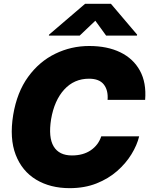

<svg xmlns="http://www.w3.org/2000/svg" viewBox="-20 -979 785 1009"><path d="M346.2 9.8Q244.1 9.8 169.9 -34.9Q95.7 -79.6 62.5 -165.5Q29.3 -251.5 49.3 -375Q69.3 -494.6 127.9 -575.2Q186.5 -655.8 270.3 -696.5Q354 -737.3 448.7 -737.3Q543.9 -737.3 612.3 -704.1Q680.7 -670.9 715.3 -607.7Q750 -544.4 742.7 -454.1H545.4Q549.3 -504.9 525.4 -535.2Q501.5 -565.4 447.8 -565.4Q369.6 -565.4 317.6 -508.5Q265.6 -451.7 248.5 -352.5Q233.4 -256.8 262 -209.5Q290.5 -162.1 357.9 -162.1Q417.5 -162.1 457.3 -189.5Q497.1 -216.8 512.2 -262.7H711.4Q700.2 -216.3 670.9 -168.5Q641.6 -120.6 595.5 -80.1Q549.3 -39.6 486.8 -14.9Q424.3 9.8 346.2 9.8ZM537.6 -792 481 -870.1 398.9 -792H236.8L237.8 -796.9L427.2 -959H563L700.7 -796.9L699.7 -792Z"/></svg>

Font: Inter Tight Black
Style: Italic
Weight: 900
Italic angle: -9.39999°
Designer: Rasmus Andersson
Foundry: rsms
Version: Version 3.004; ttfautohint (v1.8.4.7-5d5b)